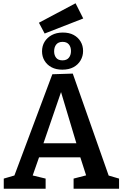

<svg xmlns="http://www.w3.org/2000/svg" viewBox="-20 -1154 752 1174"><path d="M652 -59 619 -88 708 -62V0H430V-62L523 -86L511 -68L466 -208L486 -192H208L224 -207L176 -70L172 -83L259 -62V0H3V-62L89 -87L61 -62L300 -700L425 -704ZM240 -261 231 -278H465L453 -258L340 -635L368 -634ZM253 -949 218 -1015 442 -1134 489 -1041ZM361 -728Q323 -728 295.5 -742.5Q268 -757 252.5 -782.5Q237 -808 237 -840Q237 -873 252.5 -898.5Q268 -924 296.5 -939.5Q325 -955 364 -955Q403 -955 430 -940.5Q457 -926 472.5 -900.5Q488 -875 488 -842Q488 -811 472.5 -784.5Q457 -758 429 -743Q401 -728 361 -728ZM362 -785Q388 -785 401 -801Q414 -817 414 -842Q414 -867 401 -882.5Q388 -898 363 -898Q337 -898 324 -882Q311 -866 311 -840Q311 -816 323.5 -800.5Q336 -785 362 -785Z"/></svg>

Font: Bitter Thin SemiBold
Style: Regular
Weight: 600
Version: Version 2.002